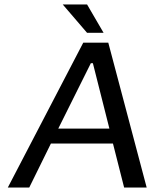

<svg xmlns="http://www.w3.org/2000/svg" viewBox="-20 -840 692 860"><path d="M637 0 465 -649H353L15 0H111L208 -197H486L536 0ZM470 -264H241L387 -557H396ZM444 -693 370 -820H261L370 -693Z"/></svg>

Font: Gamestation Text
Style: Italic
Weight: 400
Designer: Jonas Hecksher
Foundry: Jonas Hecksher, Playtypeª, e-types AS
Version: Version 1.003